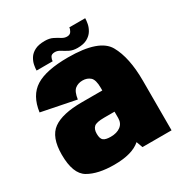

<svg xmlns="http://www.w3.org/2000/svg" viewBox="-172 -867 956 1004"><g transform="rotate(-30 306.0 -364.5)"><path d="M404 0 390 -38Q340 6.5 231 6.5Q133.5 6.5 76 -27Q18.5 -60.5 18.5 -176.5Q18.5 -282.5 73.5 -322Q128.5 -361.5 246 -361.5H370V-377Q370 -426.5 351.8 -442.5Q333.5 -458.5 306 -458.5Q279.5 -458.5 260.8 -444Q242 -429.5 235.5 -384.5L28.5 -426Q41.5 -521.5 105 -561.2Q168.5 -601 300.5 -601Q488 -601 533.8 -520.5Q579.5 -440 579.5 -299V0ZM370 -195V-233.5H307.5Q260.5 -233.5 246 -220.5Q231.5 -207.5 231.5 -179.5Q231.5 -150 244.2 -139.8Q257 -129.5 288 -129.5Q325 -129.5 347.5 -146.5Q370 -163.5 370 -195ZM370.5 -618.5Q342 -618.5 322.2 -628.8Q302.5 -639 286.8 -649.2Q271 -659.5 255 -659.5Q234 -659.5 227.8 -646.5Q221.5 -633.5 221.5 -623.5H124.5Q124.5 -637 128.2 -656.2Q132 -675.5 143.5 -694Q155 -712.5 177.8 -724.5Q200.5 -736.5 238.5 -736.5Q266.5 -736.5 286 -726.8Q305.5 -717 320.8 -707.2Q336 -697.5 352 -697.5Q370 -697.5 377.8 -710.5Q385.5 -723.5 385.5 -733.5H481.5Q481.5 -720 477.8 -700.5Q474 -681 462.5 -662.2Q451 -643.5 428.8 -631Q406.5 -618.5 370.5 -618.5Z"/></g></svg>

Font: Anybody Black
Style: Regular
Weight: 900
Designer: Tyler Finck
Foundry: Etcetera Type Company
Version: Version 1.010; ttfautohint (v1.8.3) -l 8 -r 50 -G 200 -x 14 